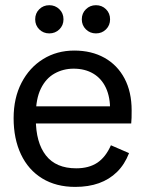

<svg xmlns="http://www.w3.org/2000/svg" viewBox="-20 -721 565 753"><path d="M275 12Q199.9 12 145.5 -21.3Q91 -54.7 62.2 -115.7Q33.4 -176.7 33.4 -257.6Q33.4 -336.6 64.4 -396.4Q95.3 -456.1 149.2 -489.4Q203 -522.7 271.4 -522.7Q338.9 -522.7 389.6 -494.4Q440.3 -466.1 468.3 -413.4Q496.3 -360.7 496.3 -288.1Q496.3 -273.3 496 -259.4Q495.7 -245.5 494.6 -236.8H82.9V-303.9H443.8L411.8 -286.4Q412.7 -339.2 395.5 -376.2Q378.3 -413.1 345.7 -432.4Q313.1 -451.7 268.7 -451.7Q228 -451.7 194 -432.7Q160 -413.8 140.3 -373.6Q120.5 -333.4 120.5 -269.4V-254.4Q120.5 -161.9 160.1 -111.4Q199.6 -60.9 278.8 -60.9Q328.8 -60.9 361.8 -82.9Q394.7 -105 415 -151.3L486.1 -120.5Q469 -76.2 439 -46.7Q408.9 -17.2 368 -2.6Q327.1 12 275 12ZM173.3 -590Q150 -590 134 -605.8Q118 -621.7 118 -645.2Q118 -669 134 -684.8Q150 -700.6 173.3 -700.6Q196.6 -700.6 212.8 -684.8Q229 -669 229 -645.2Q229 -621.7 212.8 -605.8Q196.6 -590 173.3 -590ZM356.3 -590Q333.1 -590 317 -605.8Q300.8 -621.7 300.8 -645.2Q300.8 -669 317 -684.8Q333.1 -700.6 356.3 -700.6Q379.8 -700.6 395.7 -684.8Q411.7 -669 411.7 -645.2Q411.7 -621.7 395.7 -605.8Q379.8 -590 356.3 -590Z"/></svg>

Font: TikTok Sans Light
Style: Regular
Weight: 300
Version: Version 4.000